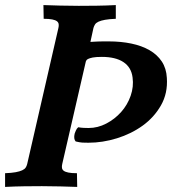

<svg xmlns="http://www.w3.org/2000/svg" viewBox="-73 -733 678 756"><path d="M283 -568Q315 -570 332.5 -570Q350 -570 356 -570Q403 -570 444 -561.5Q485 -553 515.5 -535.5Q546 -518 564 -491Q582 -464 584 -426Q588 -366 561 -318.5Q534 -271 489 -238.5Q444 -206 387.5 -188.5Q331 -171 275 -171Q261 -171 251.5 -171.5Q242 -172 225 -176Q216 -186 221 -207Q222 -210 225.5 -218.5Q229 -227 235 -232Q246 -230 256 -229.5Q266 -229 276 -229Q312 -229 345.5 -246.5Q379 -264 404 -292Q429 -320 441.5 -356Q454 -392 449 -428Q444 -468 413 -488.5Q382 -509 328 -509Q304 -509 292 -506.5Q280 -504 274 -501Q268 -498 267 -495Q266 -492 265 -491L172 -87Q170 -79 171 -72Q172 -65 178 -60.5Q184 -56 196.5 -53.5Q209 -51 230 -51L231 3Q201 2 165.5 1Q130 0 92 0Q60 0 22.5 0.5Q-15 1 -53 3V-51Q-27 -52 -11 -55Q5 -58 14.5 -62.5Q24 -67 28 -73Q32 -79 34 -87L157 -623Q159 -631 158 -638Q157 -645 151 -649.5Q145 -654 132.5 -656.5Q120 -659 99 -659L98 -713Q128 -712 163.5 -711Q199 -710 237 -710Q269 -710 307 -710.5Q345 -711 383 -713V-659Q357 -658 340.5 -655Q324 -652 314.5 -647.5Q305 -643 301 -636.5Q297 -630 295 -623Z"/></svg>

Font: Lusitana
Style: Bold Italic
Weight: 700
Designer: Ana Paula Megda
Foundry: Ana Paula Megda
Version: Version 1.000; ttfautohint (v1.1) -l 8 -r 50 -G 200 -x 14 -D